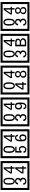

<svg xmlns="http://www.w3.org/2000/svg" viewBox="2920 -3920 1090 6970"><g transform="rotate(-90 3465.0 -435.0)"><path d="M1103 90H53V-960H1103ZM1028 15V-885H128V15ZM497 -656Q497 -442 371 -442Q244 -442 244 -656Q244 -744 265 -789Q294 -855 371 -855Q448 -855 477 -789Q497 -745 497 -656ZM444 -656Q444 -723 435 -752Q420 -809 371 -809Q322 -809 306 -752Q298 -723 298 -656Q298 -587 306 -553Q322 -488 371 -488Q419 -488 435 -554Q444 -587 444 -656ZM928 -547H879V-450H828V-547H653V-605L818 -847H879V-592H928ZM828 -592V-787L697 -592ZM499 -136Q499 -84 460.5 -53Q422 -22 369 -22Q314 -22 280 -51Q242 -82 242 -134H301Q307 -65 370 -65Q398 -65 421 -84.5Q444 -104 444 -132Q444 -177 426 -196Q408 -215 363 -215V-259Q405 -259 421.5 -276Q438 -293 438 -334Q438 -392 369 -392Q318 -392 306 -324H251Q264 -435 368 -435Q419 -435 454 -409Q493 -380 493 -330Q493 -265 451 -238Q475 -222 483 -210Q499 -185 499 -136ZM928 -127H879V-30H828V-127H653V-185L818 -427H879V-172H928ZM828 -172V-367L697 -172Z M2258 90H1208V-960H2258ZM2183 15V-885H1283V15ZM1652 -656Q1652 -442 1526 -442Q1399 -442 1399 -656Q1399 -744 1420 -789Q1449 -855 1526 -855Q1603 -855 1632 -789Q1652 -745 1652 -656ZM1599 -656Q1599 -723 1590 -752Q1575 -809 1526 -809Q1477 -809 1461 -752Q1453 -723 1453 -656Q1453 -587 1461 -553Q1477 -488 1526 -488Q1574 -488 1590 -554Q1599 -587 1599 -656ZM2083 -547H2034V-450H1983V-547H1808V-605L1973 -847H2034V-592H2083ZM1983 -592V-787L1852 -592ZM1650 -160Q1651 -111 1615.5 -67Q1580 -23 1531 -23Q1476 -23 1441 -46Q1401 -74 1401 -127H1459Q1459 -67 1525 -67Q1559 -67 1578 -97Q1595 -124 1595 -159Q1595 -253 1530 -253Q1483 -253 1457 -196H1407L1414 -427H1625V-381H1468L1462 -257Q1475 -269 1488 -281Q1507 -294 1542 -294Q1594 -294 1624 -252Q1650 -215 1650 -160ZM2074 -149Q2074 -91 2041.5 -56.5Q2009 -22 1950 -22Q1866 -22 1839 -73Q1818 -111 1818 -219Q1818 -435 1952 -435Q2050 -435 2063 -332H2010Q2005 -392 1951 -392Q1868 -392 1872 -225Q1893 -253 1903 -260Q1923 -275 1956 -275Q2074 -275 2074 -149ZM2017 -149Q2017 -233 1948 -233Q1878 -233 1878 -149Q1878 -65 1948 -65Q2017 -65 2017 -149Z M3413 90H2363V-960H3413ZM3338 15V-885H2438V15ZM2807 -656Q2807 -442 2681 -442Q2554 -442 2554 -656Q2554 -744 2575 -789Q2604 -855 2681 -855Q2758 -855 2787 -789Q2807 -745 2807 -656ZM2754 -656Q2754 -723 2745 -752Q2730 -809 2681 -809Q2632 -809 2616 -752Q2608 -723 2608 -656Q2608 -587 2616 -553Q2632 -488 2681 -488Q2729 -488 2745 -554Q2754 -587 2754 -656ZM3238 -547H3189V-450H3138V-547H2963V-605L3128 -847H3189V-592H3238ZM3138 -592V-787L3007 -592ZM2809 -136Q2809 -84 2770.5 -53Q2732 -22 2679 -22Q2624 -22 2590 -51Q2552 -82 2552 -134H2611Q2617 -65 2680 -65Q2708 -65 2731 -84.5Q2754 -104 2754 -132Q2754 -177 2736 -196Q2718 -215 2673 -215V-259Q2715 -259 2731.5 -276Q2748 -293 2748 -334Q2748 -392 2679 -392Q2628 -392 2616 -324H2561Q2574 -435 2678 -435Q2729 -435 2764 -409Q2803 -380 2803 -330Q2803 -265 2761 -238Q2785 -222 2793 -210Q2809 -185 2809 -136ZM3229 -238Q3229 -22 3094 -22Q2997 -22 2984 -125H3037Q3041 -65 3095 -65Q3178 -65 3175 -232Q3154 -205 3144 -197Q3124 -182 3090 -182Q2973 -182 2973 -308Q2973 -366 3005.5 -400.5Q3038 -435 3096 -435Q3180 -435 3208 -385Q3229 -346 3229 -238ZM3168 -308Q3168 -392 3098 -392Q3029 -392 3029 -308Q3029 -224 3098 -224Q3168 -224 3168 -308Z M4568 90H3518V-960H4568ZM4493 15V-885H3593V15ZM3962 -656Q3962 -442 3836 -442Q3709 -442 3709 -656Q3709 -744 3730 -789Q3759 -855 3836 -855Q3913 -855 3942 -789Q3962 -745 3962 -656ZM3909 -656Q3909 -723 3900 -752Q3885 -809 3836 -809Q3787 -809 3771 -752Q3763 -723 3763 -656Q3763 -587 3771 -553Q3787 -488 3836 -488Q3884 -488 3900 -554Q3909 -587 3909 -656ZM4393 -547H4344V-450H4293V-547H4118V-605L4283 -847H4344V-592H4393ZM4293 -592V-787L4162 -592ZM3973 -127H3924V-30H3873V-127H3698V-185L3863 -427H3924V-172H3973ZM3873 -172V-367L3742 -172ZM4386 -132Q4386 -79 4347 -49Q4311 -23 4257 -23Q4202 -23 4166 -49Q4126 -79 4126 -132Q4126 -207 4201 -241Q4138 -271 4138 -337Q4138 -384 4175 -411Q4209 -435 4257 -435Q4304 -435 4337 -410Q4375 -383 4375 -337Q4375 -271 4310 -241Q4386 -207 4386 -132ZM4325 -326Q4325 -392 4257 -392Q4188 -392 4188 -326Q4188 -297 4207.5 -279Q4227 -261 4257 -261Q4286 -261 4305.5 -279Q4325 -297 4325 -326ZM4333 -143Q4333 -178 4312.5 -198.5Q4292 -219 4257 -219Q4221 -219 4199.5 -198.5Q4178 -178 4178 -143Q4178 -65 4257 -65Q4333 -65 4333 -143Z M5723 90H4673V-960H5723ZM5648 15V-885H4748V15ZM5117 -656Q5117 -442 4991 -442Q4864 -442 4864 -656Q4864 -744 4885 -789Q4914 -855 4991 -855Q5068 -855 5097 -789Q5117 -745 5117 -656ZM5064 -656Q5064 -723 5055 -752Q5040 -809 4991 -809Q4942 -809 4926 -752Q4918 -723 4918 -656Q4918 -587 4926 -553Q4942 -488 4991 -488Q5039 -488 5055 -554Q5064 -587 5064 -656ZM5548 -547H5499V-450H5448V-547H5273V-605L5438 -847H5499V-592H5548ZM5448 -592V-787L5317 -592ZM5119 -136Q5119 -84 5080.5 -53Q5042 -22 4989 -22Q4934 -22 4900 -51Q4862 -82 4862 -134H4921Q4927 -65 4990 -65Q5018 -65 5041 -84.5Q5064 -104 5064 -132Q5064 -177 5046 -196Q5028 -215 4983 -215V-259Q5025 -259 5041.5 -276Q5058 -293 5058 -334Q5058 -392 4989 -392Q4938 -392 4926 -324H4871Q4884 -435 4988 -435Q5039 -435 5074 -409Q5113 -380 5113 -330Q5113 -265 5071 -238Q5095 -222 5103 -210Q5119 -185 5119 -136ZM5562 -141Q5562 -93 5526.5 -61.5Q5491 -30 5443 -30H5269V-427H5428Q5479 -427 5511 -404Q5548 -378 5548 -329Q5548 -266 5480 -242Q5562 -216 5562 -141ZM5497 -321Q5497 -379 5412 -379H5325V-261H5411Q5497 -261 5497 -321ZM5509 -147Q5509 -215 5408 -215H5325V-78H5411Q5448 -78 5475 -93Q5509 -112 5509 -147Z M6878 90H5828V-960H6878ZM6803 15V-885H5903V15ZM6272 -656Q6272 -442 6146 -442Q6019 -442 6019 -656Q6019 -744 6040 -789Q6069 -855 6146 -855Q6223 -855 6252 -789Q6272 -745 6272 -656ZM6219 -656Q6219 -723 6210 -752Q6195 -809 6146 -809Q6097 -809 6081 -752Q6073 -723 6073 -656Q6073 -587 6081 -553Q6097 -488 6146 -488Q6194 -488 6210 -554Q6219 -587 6219 -656ZM6703 -547H6654V-450H6603V-547H6428V-605L6593 -847H6654V-592H6703ZM6603 -592V-787L6472 -592ZM6274 -136Q6274 -84 6235.5 -53Q6197 -22 6144 -22Q6089 -22 6055 -51Q6017 -82 6017 -134H6076Q6082 -65 6145 -65Q6173 -65 6196 -84.5Q6219 -104 6219 -132Q6219 -177 6201 -196Q6183 -215 6138 -215V-259Q6180 -259 6196.5 -276Q6213 -293 6213 -334Q6213 -392 6144 -392Q6093 -392 6081 -324H6026Q6039 -435 6143 -435Q6194 -435 6229 -409Q6268 -380 6268 -330Q6268 -265 6226 -238Q6250 -222 6258 -210Q6274 -185 6274 -136ZM6696 -132Q6696 -79 6657 -49Q6621 -23 6567 -23Q6512 -23 6476 -49Q6436 -79 6436 -132Q6436 -207 6511 -241Q6448 -271 6448 -337Q6448 -384 6485 -411Q6519 -435 6567 -435Q6614 -435 6647 -410Q6685 -383 6685 -337Q6685 -271 6620 -241Q6696 -207 6696 -132ZM6635 -326Q6635 -392 6567 -392Q6498 -392 6498 -326Q6498 -297 6517.5 -279Q6537 -261 6567 -261Q6596 -261 6615.5 -279Q6635 -297 6635 -326ZM6643 -143Q6643 -178 6622.5 -198.5Q6602 -219 6567 -219Q6531 -219 6509.5 -198.5Q6488 -178 6488 -143Q6488 -65 6567 -65Q6643 -65 6643 -143Z"/></g></svg>

Font: Unicode BMP Fallback SIL
Style: Regular
Weight: 400
Foundry: NRSI, SIL International
Version: Version 5.1 Based on Unicode 5.1